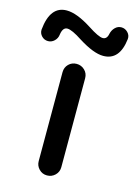

<svg xmlns="http://www.w3.org/2000/svg" viewBox="-149 -802 613 864"><g transform="rotate(15 158.0 -370.0)"><path d="M5.9 -585Q-11.7 -585 -23.9 -597.7Q-36.1 -610.4 -35.2 -627.9Q-24.4 -740.2 52.7 -740.2Q99.6 -740.2 169.9 -695.3Q220.7 -662.1 240.2 -662.1Q259.8 -662.1 264.6 -688.5Q268.6 -706.1 280.8 -718.3Q293 -730.5 309.6 -730.5Q327.1 -730.5 339.8 -717.3Q352.5 -704.1 350.6 -686.5Q338.9 -585 262.7 -585Q217.8 -585 146.5 -629.9Q97.7 -662.1 76.2 -662.1Q54.7 -662.1 49.8 -627Q47.9 -609.4 35.2 -597.2Q22.5 -585 5.9 -585ZM105.5 -466.8Q105.5 -489.3 120.6 -504.4Q135.7 -519.5 157.7 -519.5Q179.7 -519.5 195.3 -504.4Q210.9 -489.3 210.9 -466.8V-52.7Q210.9 -30.3 195.3 -15.1Q179.7 0 157.7 0Q135.7 0 120.6 -15.6Q105.5 -31.2 105.5 -52.7Z"/></g></svg>

Font: Rounded Mgen+ 2p medium
Style: Regular
Weight: 500
Designer: [Source Han Sans]
Ryoko NISHIZUKA  (kana & ideographs); Paul D. Hunt (Latin, Greek & Cyrillic); Wenlong ZHANG  (bopomofo
Version: Version 1.059.20150602